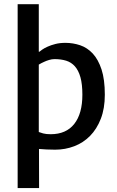

<svg xmlns="http://www.w3.org/2000/svg" viewBox="-20 -723 572 940"><path d="M169.9 -702.6V-469.7H172.9Q176.3 -472.7 186.5 -480Q196.8 -487.3 213.1 -494.6Q229.5 -502 251.2 -507.6Q272.9 -513.2 300.3 -513.2Q337.4 -513.2 372.3 -501.5Q407.2 -489.7 434.1 -460.9Q460.9 -432.1 477.1 -383.1Q493.2 -334 493.2 -259.3Q493.2 -191.9 473.6 -141.6Q454.1 -91.3 420.9 -57.6Q387.7 -23.9 343.5 -7.1Q299.3 9.8 250 9.8Q227.5 9.8 207.8 8.8Q188 7.8 170.9 6.3L171.4 197.8H66.4V-702.6ZM169.9 -76.7Q176.8 -73.7 191.2 -69.8Q205.6 -65.9 228 -65.9Q303.7 -65.9 343.5 -116.2Q383.3 -166.5 383.3 -259.3Q383.3 -311 373.8 -344.7Q364.3 -378.4 346.7 -398.2Q329.1 -418 304 -425.8Q278.8 -433.6 247.1 -433.6Q233.9 -433.6 220.2 -429.4Q206.5 -425.3 195.3 -419.9Q182.1 -414.1 169.9 -406.7Z"/></svg>

Font: Basic
Style: Regular
Weight: 400
Designer: Magnus Gaarde
Foundry: Magnus Gaarde
Version: Version 1.003; ttfautohint (v1.1) -l 6 -r 16 -G 0 -x 16 -D l